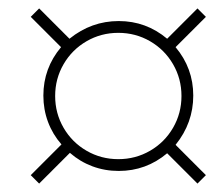

<svg xmlns="http://www.w3.org/2000/svg" viewBox="-20 -587 522 456"><path d="M53 -171 126 -244Q105 -268 94 -297.5Q83 -327 83 -360Q83 -425 125 -475L53 -547L73 -567L145 -495Q197 -537 262 -537Q327 -537 377 -495L449 -567L469 -547L397 -475Q439 -425 439 -360Q439 -295 397 -243L469 -171L449 -151L377 -223Q327 -181 262 -181Q229 -181 199.5 -192Q170 -203 146 -224L73 -151ZM411 -359Q411 -400 391 -434.5Q371 -469 336.5 -489Q302 -509 261 -509Q220 -509 185.5 -489Q151 -469 131 -434.5Q111 -400 111 -359Q111 -318 131 -283.5Q151 -249 185.5 -229Q220 -209 261 -209Q302 -209 336.5 -229Q371 -249 391 -283.5Q411 -318 411 -359Z"/></svg>

Font: Noto Serif NarrowThin
Style: Italic
Weight: 250
Width: 4
Italic angle: -12°
Designer: Monotype Design Team
Foundry: Monotype Imaging Inc.
Version: Version 1.001